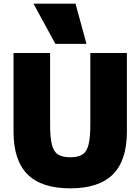

<svg xmlns="http://www.w3.org/2000/svg" viewBox="-20 -1020 768 1050"><path d="M364 10Q207 10 130.5 -66.5Q54 -143 54 -300V-730H254V-340Q254 -269 263.5 -230Q273 -191 297 -175.5Q321 -160 364 -160Q408 -160 431.5 -175.5Q455 -191 464.5 -230Q474 -269 474 -340V-730H674V-300Q674 -143 597.5 -66.5Q521 10 364 10ZM283 -780 163 -1000H393L453 -780Z"/></svg>

Font: M PLUS 2 Thin Black
Style: Regular
Weight: 900
Version: Version 1.001